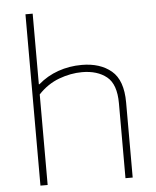

<svg xmlns="http://www.w3.org/2000/svg" viewBox="-56 -855 733 902"><g transform="rotate(-5 311.0 -404.0)"><path d="M98 0V-808H132V-475H135Q176.5 -511 229 -529.5Q281.5 -548 340 -548Q427 -548 480 -503.5Q533 -459 533 -354V0H499V-353Q499 -443 455 -478.5Q411 -514 339 -514Q285 -514 230 -493.5Q175 -473 132 -427V0Z"/></g></svg>

Font: Encode Sans Exp Th
Style: Regular
Weight: 100
Width: 7
Designer: Multiple Designers
Foundry: Impallari Type
Version: Version 3.002; ttfautohint (v1.8.3) -l 8 -r 50 -G 200 -x 14 